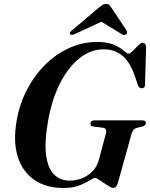

<svg xmlns="http://www.w3.org/2000/svg" viewBox="-20 -922 746 954"><path d="M463 -713.5Q503.5 -713.5 530.8 -704.8Q558 -696 575.2 -684.5Q592.5 -673 602.5 -664.2Q612.5 -655.5 618.5 -655.5Q626.5 -655.5 640 -669Q653.5 -682.5 666.5 -696Q679.5 -709.5 687 -709.5Q704.5 -709.5 706 -687.5L700.5 -502.5Q701.5 -484.5 685.5 -483.5Q671.5 -482.5 665.5 -498L650.5 -542.5Q626 -614.5 587.5 -645.8Q549 -677 496 -677Q430 -677 373.8 -631.8Q317.5 -586.5 277.2 -506Q237 -425.5 218.5 -319.5Q200 -212.5 209.5 -147.8Q219 -83 249.8 -53.8Q280.5 -24.5 326 -24.5Q375.5 -24.5 416.8 -51.8Q458 -79 471.5 -128.5L506 -258Q513.5 -285 490.5 -287.5L442.5 -293.5Q429 -295.5 429.5 -308Q429.5 -324 450.5 -324H687.5Q705 -324 705 -310Q704.5 -298.5 688 -293.5L659 -286.5Q641 -281.5 634.5 -260.5L566 -14Q561.5 0.5 556 6Q550.5 11.5 541 11.5Q534.5 11.5 522.2 4Q510 -3.5 495.8 -13.2Q481.5 -23 469.5 -30.5Q457.5 -38 452 -38Q444 -38 425.2 -25.5Q406.5 -13 374.2 -0.5Q342 12 294 12Q210.5 12 152 -27.2Q93.5 -66.5 69 -141Q44.5 -215.5 62.5 -321Q76.5 -403.5 113.2 -474.8Q150 -546 204 -599.8Q258 -653.5 324.2 -683.5Q390.5 -713.5 463 -713.5ZM352 -753Q335.5 -745 329 -751Q322.5 -758.5 336 -769.5L471.5 -884.5Q482 -893 489.8 -897.8Q497.5 -902.5 507 -902.5Q517 -902.5 522 -897.8Q527 -893 533 -884.5L609.5 -769.5Q613 -764 611.2 -758.8Q609.5 -753.5 605.5 -751Q596 -744.5 584 -753L484 -814Z"/></svg>

Font: Fraunces 72pt SemiBold
Style: Italic
Weight: 600
Italic angle: -16°
Version: Version 1.000;[b76b70a41]